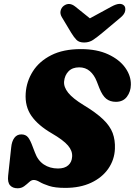

<svg xmlns="http://www.w3.org/2000/svg" viewBox="-20 -971 705 1005"><path d="M321.5 12.5Q268 12.5 236.8 2.2Q205.5 -8 187.8 -18.5Q170 -29 156.5 -29Q144.5 -29 132.8 -18Q121 -7 106.5 3.8Q92 14.5 72 14.5Q46.5 14.5 32.8 -0.8Q19 -16 22.5 -50.5L38.5 -198.5Q41.5 -231 55 -249.2Q68.5 -267.5 91.5 -267.5Q114.5 -267.5 126.8 -252.2Q139 -237 151.5 -202L162.5 -173.5Q177.5 -131.5 209.2 -110.2Q241 -89 283.5 -89Q318.5 -89 337.2 -105.8Q356 -122.5 357.5 -150.5Q360 -181 336 -209.2Q312 -237.5 251 -273Q179.5 -314.5 144.8 -364Q110 -413.5 114.5 -482.5Q118.5 -544.5 151.8 -597.2Q185 -650 248 -682Q311 -714 403.5 -714Q487.5 -714 546.5 -686.5Q605.5 -659 635.8 -616.2Q666 -573.5 665 -527.5Q664.5 -491.5 644.5 -464.8Q624.5 -438 586.5 -438Q556.5 -438 536.2 -454Q516 -470 500 -510L487 -543.5Q473.5 -578.5 450.5 -598.5Q427.5 -618.5 394.5 -618.5Q359 -618.5 338.8 -597.8Q318.5 -577 315.5 -544.5Q313 -515.5 337 -485.5Q361 -455.5 417.5 -421Q483 -381.5 519.5 -346.5Q556 -311.5 569.8 -274.5Q583.5 -237.5 581.5 -191.5Q579 -134.5 546.8 -88Q514.5 -41.5 457 -14.5Q399.5 12.5 321.5 12.5ZM515.5 -799Q488.5 -776.5 467.8 -762.5Q447 -748.5 420.5 -748.5Q394 -748.5 380.5 -762.2Q367 -776 353 -799L303.5 -881.5Q293.5 -898.5 297.2 -914.5Q301 -930.5 313 -940Q342 -962 374 -936.5L450.5 -875L563.5 -936.5Q612 -963 631 -940Q638 -931 635.2 -914Q632.5 -897 611 -879Z"/></svg>

Font: Fraunces 72pt SuperSoft Black
Style: Italic
Weight: 900
Italic angle: -16°
Version: Version 1.000;[b76b70a41]